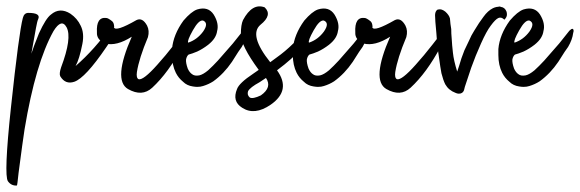

<svg xmlns="http://www.w3.org/2000/svg" viewBox="-26 -403 1801 596"><path d="M44.9 -347.2C37 -318.1 24.6 -225.3 7.9 -68.6C-7 71.3 -10.1 147.4 -1.3 159.7C5.7 169.4 15 173.8 26.4 172.9C27.3 172.9 29 159.7 31.7 133.3C40.5 66.4 46.6 21.6 50.2 -1.3C73 -138.6 103 -240.2 139.9 -306.2C156.6 -333.5 170.3 -337.5 180.8 -318.1C192.3 -296.1 186.6 -254.8 163.7 -194C159.3 -180.8 158.4 -171.6 161 -166.3C171.6 -148.7 186.1 -143 204.6 -149.2C227.5 -157.1 260.5 -192.7 303.6 -256.1C325.6 -286.9 332.2 -309.3 323.4 -323.4C322.5 -325.2 321.2 -324.7 319.4 -322.1C285.1 -273.7 248.2 -232.3 208.6 -198C216.5 -212.1 223.5 -235 229.7 -266.6C234.1 -288.6 232.3 -307.6 224.4 -323.4C217.4 -338.4 206.8 -350.7 192.7 -360.4C170.7 -374.4 150.5 -373.6 132 -357.7C121.4 -349.8 109.1 -330.4 95 -299.6C83.6 -271.5 75.7 -250.4 71.3 -236.3L85.8 -316.8C88.4 -330.9 90.6 -339.7 92.4 -343.2C98.6 -356.4 88.4 -363 62 -363C53.2 -363 47.5 -357.7 44.9 -347.2Z M430.6 -323.4C421 -341 410 -346.7 397.6 -340.6C354.5 -315.9 331.2 -308.4 327.7 -318.1C328.6 -319 328.6 -321.6 327.7 -326C326.8 -331.3 324.6 -335.3 321.1 -337.9C313.2 -344.1 307.4 -347.2 303.9 -347.2C282.8 -349.8 273.1 -334.8 274.9 -302.3C274 -287.3 282.4 -275.9 300 -268C323.7 -261.8 351.4 -268.8 383.1 -289.1C343.5 -199.3 339.6 -145.2 371.2 -126.7C400.3 -110 425.4 -111.3 446.5 -130.7C479.9 -161.5 511.2 -204.2 540.2 -258.7C556 -288.6 558.2 -303.6 546.8 -303.6C544.2 -302.7 533.6 -290 515.1 -265.3C496.6 -241.6 479 -220.4 462.3 -202C433.3 -169.4 413.9 -154.4 404.2 -157.1C399 -159.7 397.2 -167.2 399 -179.5C403.4 -207.7 414.8 -243.8 433.3 -287.8C436.8 -301 435.9 -312.8 430.6 -323.4Z M637.4 -357.7C625.9 -375.3 608.8 -380.6 585.9 -373.6C573.6 -369.2 559.5 -357.7 543.6 -339.2C522.5 -310.2 510.6 -280.7 508 -250.8V-232.3C508 -211.2 512 -192.7 519.9 -176.9C525.2 -166.3 532.6 -157.1 542.3 -149.2C550.2 -141.2 560.4 -136.4 572.7 -134.6C578 -133.8 582.4 -133.3 585.9 -133.3C592.9 -133.3 599.1 -134.2 604.4 -136C615.8 -139.5 626.4 -144.3 636 -150.5C658 -166.3 677.4 -186.6 694.1 -211.2C710 -236.7 720.1 -252.1 724.5 -257.4C733.3 -272.4 738.6 -286.9 740.3 -301C741.2 -303.6 741.6 -305.8 741.6 -307.6C740.8 -315.5 736.4 -315.5 728.4 -307.6C722.3 -299.6 711.7 -286.4 696.8 -268C681.8 -250.4 666.4 -232.8 650.6 -215.2C640 -203.7 629.9 -193.6 620.2 -184.8C609.6 -176 600.4 -170.7 592.5 -169C582.8 -167.2 575.3 -168.5 570 -172.9C564.8 -176.4 560.4 -182.2 556.8 -190.1C552.4 -202.4 550.7 -212.1 551.6 -219.1C553.3 -226.2 556 -231 559.5 -233.6C566.5 -235.4 575.3 -238.5 585.9 -242.9C597.3 -248.2 608.8 -255.2 620.2 -264C629 -271 635.6 -278.1 640 -285.1C644.4 -292.2 647 -299.2 647.9 -306.2C652.3 -322.1 648.8 -339.2 637.4 -357.7ZM604.4 -339.2C616.7 -334 616.7 -322.5 604.4 -304.9C592 -288.2 576.6 -276.8 558.2 -270.6C555.5 -274.1 560.4 -286.9 572.7 -308.9C585 -330.9 595.6 -341 604.4 -339.2Z M795.6 -380.2C770.1 -389.8 747.6 -376.6 728.3 -340.6C723.9 -330.9 721.7 -316.4 721.7 -297C721.7 -273.2 740.2 -236.3 777.1 -186.1L760 -174.2C730.9 -154.9 714.2 -139 709.8 -126.7C699.2 -101.2 704.5 -81.8 725.6 -68.6C751.2 -51.9 780.6 -55 814.1 -77.9C857.2 -107.8 863.8 -143.4 833.9 -184.8C899 -233.2 934.6 -275 940.8 -310.2C944.3 -329.6 940.8 -333.1 930.2 -320.8C901.2 -282 868.6 -249.9 832.6 -224.4L812.8 -209.9C767.9 -266.2 757.8 -304.9 782.4 -326C807.9 -346.3 812.3 -364.3 795.6 -380.2ZM799.6 -161C812.8 -141.7 807.5 -123.6 783.7 -106.9C767 -99 755.6 -96.8 749.4 -100.3C743.2 -105.6 741.5 -112.2 744.1 -120.1C748.5 -128 760.4 -137.3 779.8 -147.8C786.8 -152.2 793.4 -156.6 799.6 -161Z M1012.4 -357.7C1000.9 -375.3 983.8 -380.6 960.9 -373.6C948.6 -369.2 934.5 -357.7 918.6 -339.2C897.5 -310.2 885.6 -280.7 883 -250.8V-232.3C883 -211.2 887 -192.7 894.9 -176.9C900.2 -166.3 907.6 -157.1 917.3 -149.2C925.2 -141.2 935.4 -136.4 947.7 -134.6C953 -133.8 957.4 -133.3 960.9 -133.3C967.9 -133.3 974.1 -134.2 979.4 -136C990.8 -139.5 1001.4 -144.3 1011 -150.5C1033 -166.3 1052.4 -186.6 1069.1 -211.2C1085 -236.7 1095.1 -252.1 1099.5 -257.4C1108.3 -272.4 1113.6 -286.9 1115.3 -301C1116.2 -303.6 1116.6 -305.8 1116.6 -307.6C1115.8 -315.5 1111.4 -315.5 1103.4 -307.6C1097.3 -299.6 1086.7 -286.4 1071.8 -268C1056.8 -250.4 1041.4 -232.8 1025.6 -215.2C1015 -203.7 1004.9 -193.6 995.2 -184.8C984.6 -176 975.4 -170.7 967.5 -169C957.8 -167.2 950.3 -168.5 945 -172.9C939.8 -176.4 935.4 -182.2 931.8 -190.1C927.4 -202.4 925.7 -212.1 926.6 -219.1C928.3 -226.2 931 -231 934.5 -233.6C941.5 -235.4 950.3 -238.5 960.9 -242.9C972.3 -248.2 983.8 -255.2 995.2 -264C1004 -271 1010.6 -278.1 1015 -285.1C1019.4 -292.2 1022 -299.2 1022.9 -306.2C1027.3 -322.1 1023.8 -339.2 1012.4 -357.7ZM979.4 -339.2C991.7 -334 991.7 -322.5 979.4 -304.9C967 -288.2 951.6 -276.8 933.2 -270.6C930.5 -274.1 935.4 -286.9 947.7 -308.9C960 -330.9 970.6 -341 979.4 -339.2Z M1232.6 -323.4C1223 -341 1212 -346.7 1199.6 -340.6C1156.5 -315.9 1133.2 -308.4 1129.7 -318.1C1130.6 -319 1130.6 -321.6 1129.7 -326C1128.8 -331.3 1126.6 -335.3 1123.1 -337.9C1115.2 -344.1 1109.4 -347.2 1105.9 -347.2C1084.8 -349.8 1075.1 -334.8 1076.9 -302.3C1076 -287.3 1084.4 -275.9 1102 -268C1125.7 -261.8 1153.4 -268.8 1185.1 -289.1C1145.5 -199.3 1141.6 -145.2 1173.2 -126.7C1202.3 -110 1227.4 -111.3 1248.5 -130.7C1281.9 -161.5 1313.2 -204.2 1342.2 -258.7C1358 -288.6 1360.2 -303.6 1348.8 -303.6C1346.2 -302.7 1335.6 -290 1317.1 -265.3C1298.6 -241.6 1281 -220.4 1264.3 -202C1235.3 -169.4 1215.9 -154.4 1206.2 -157.1C1201 -159.7 1199.2 -167.2 1201 -179.5C1205.4 -207.7 1216.8 -243.8 1235.3 -287.8C1238.8 -301 1237.9 -312.8 1232.6 -323.4Z M1324.5 -355.1C1324.5 -346.3 1325.8 -328.2 1328.5 -301C1330.2 -273.7 1333.3 -246 1337.7 -217.8C1339.5 -203.7 1341.7 -189.6 1344.3 -175.6C1347.8 -161.5 1351.8 -150 1356.2 -141.2C1363.2 -128.9 1373.8 -120.1 1387.9 -114.8C1391.4 -113.1 1394.9 -112.2 1398.4 -112.2C1406.4 -112.2 1411.6 -115.7 1414.3 -122.8C1415.2 -128 1417.8 -136.8 1422.2 -149.2C1426.6 -161.5 1431.4 -176 1436.7 -192.7C1445.5 -217.4 1455.6 -242.4 1467.1 -268C1478.5 -293.5 1488.6 -312 1497.4 -323.4C1507.1 -336.6 1515 -344.5 1521.2 -347.2C1527.4 -349.8 1533.5 -348 1539.7 -341.9C1545 -347.2 1547.6 -352.4 1547.6 -357.7C1547.6 -361.2 1547.2 -364.3 1546.3 -367C1542.8 -375.8 1537 -380.6 1529.1 -381.5C1527.4 -382.4 1525.6 -382.8 1523.8 -382.8C1521.2 -381.9 1518.6 -381.5 1515.9 -381.5C1511.5 -380.6 1507.6 -379.3 1504 -377.5C1493.5 -372.2 1483.8 -363.4 1475 -351.1C1466.2 -339.7 1456.5 -325.2 1446 -307.6C1439.8 -297.9 1434.5 -287.8 1430.1 -277.2C1424.8 -266.6 1420 -256.5 1415.6 -246.8C1408.6 -229.2 1403.3 -213.8 1399.8 -200.6L1393.2 -180.8C1386.1 -203.7 1381.7 -223.1 1380 -238.9C1378.2 -253.9 1376.9 -269.3 1376 -285.1C1375.1 -293.9 1374.7 -303.2 1374.7 -312.8C1372.9 -322.5 1371.6 -333.5 1370.7 -345.8C1369 -352.9 1364.1 -359.9 1356.2 -367C1348.3 -373.1 1341.2 -375.3 1335.1 -373.6C1332.4 -373.6 1330.2 -372.2 1328.5 -369.6C1325.8 -366.1 1324.5 -361.2 1324.5 -355.1Z M1650.4 -357.7C1638.9 -375.3 1621.8 -380.6 1598.9 -373.6C1586.6 -369.2 1572.5 -357.7 1556.6 -339.2C1535.5 -310.2 1523.6 -280.7 1521 -250.8V-232.3C1521 -211.2 1525 -192.7 1532.9 -176.9C1538.2 -166.3 1545.6 -157.1 1555.3 -149.2C1563.2 -141.2 1573.4 -136.4 1585.7 -134.6C1591 -133.8 1595.4 -133.3 1598.9 -133.3C1605.9 -133.3 1612.1 -134.2 1617.4 -136C1628.8 -139.5 1639.4 -144.3 1649 -150.5C1671 -166.3 1690.4 -186.6 1707.1 -211.2C1723 -236.7 1733.1 -252.1 1737.5 -257.4C1746.3 -272.4 1751.6 -286.9 1753.3 -301C1754.2 -303.6 1754.6 -305.8 1754.6 -307.6C1753.8 -315.5 1749.4 -315.5 1741.4 -307.6C1735.3 -299.6 1724.7 -286.4 1709.8 -268C1694.8 -250.4 1679.4 -232.8 1663.6 -215.2C1653 -203.7 1642.9 -193.6 1633.2 -184.8C1622.6 -176 1613.4 -170.7 1605.5 -169C1595.8 -167.2 1588.3 -168.5 1583 -172.9C1577.8 -176.4 1573.4 -182.2 1569.8 -190.1C1565.4 -202.4 1563.7 -212.1 1564.6 -219.1C1566.3 -226.2 1569 -231 1572.5 -233.6C1579.5 -235.4 1588.3 -238.5 1598.9 -242.9C1610.3 -248.2 1621.8 -255.2 1633.2 -264C1642 -271 1648.6 -278.1 1653 -285.1C1657.4 -292.2 1660 -299.2 1660.9 -306.2C1665.3 -322.1 1661.8 -339.2 1650.4 -357.7ZM1617.4 -339.2C1629.7 -334 1629.7 -322.5 1617.4 -304.9C1605 -288.2 1589.6 -276.8 1571.2 -270.6C1568.5 -274.1 1573.4 -286.9 1585.7 -308.9C1598 -330.9 1608.6 -341 1617.4 -339.2Z"/></svg>

Font: Impossible
Style: Reguler
Weight: 400
Designer: Ahsan Design
Foundry: Designer
Version: Version 3.16.0